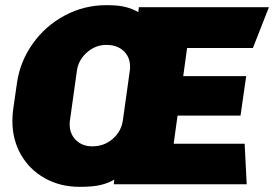

<svg xmlns="http://www.w3.org/2000/svg" viewBox="-20 -714 1062 744"><path d="M516 -667 518 -686H1022L960 -528H705L690 -419H934L912 -266H668L653 -157H928L936 0H421L423 -18Q399 -4 369 3Q339 10 289 10Q213 10 153.5 -23.5Q94 -57 61 -115Q28 -173 28 -245Q28 -268 31 -290L46 -394Q58 -476 107 -545Q156 -614 231 -654Q306 -694 392 -694Q437 -694 464 -687.5Q491 -681 516 -667ZM278 -440 251 -247Q250 -242 250 -232Q250 -195 274.5 -171Q299 -147 337 -147Q384 -147 417 -176Q450 -205 456 -247L483 -440Q484 -445 484 -455Q484 -493 459 -516.5Q434 -540 392 -540Q350 -540 317 -511Q284 -482 278 -440Z"/></svg>

Font: Chivo Black Italic
Style: Regular
Weight: 900
Italic angle: -8.05°
Designer: Hector Gatti
Foundry: Omnibus-Type
Version: Version 1.007